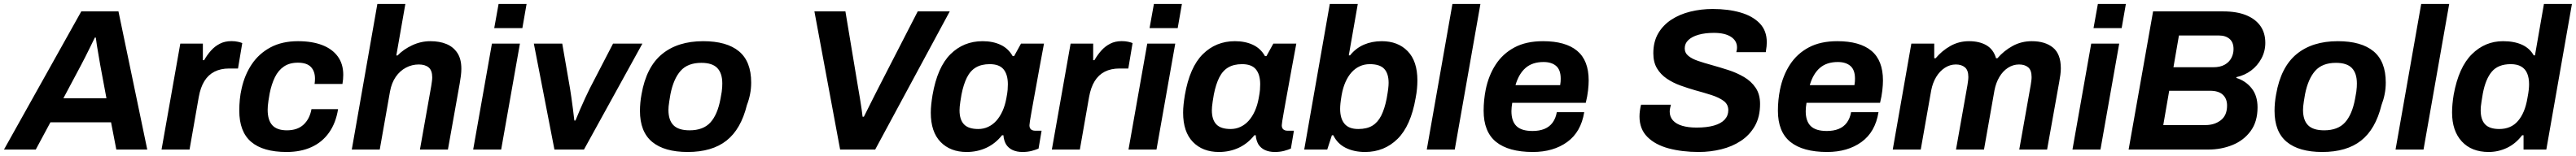

<svg xmlns="http://www.w3.org/2000/svg" viewBox="-59 -743 12772 775"><path d="M-39.3 0 344 -686.4H528.3L671.1 0H517.7L491.6 -135.3H190.9L118.3 0ZM255.3 -254.9H468.7L437.7 -421.3Q434.1 -445 429.5 -469.5Q424.8 -494 421.5 -516.8Q418.2 -539.7 416 -556.3H411.2Q401.2 -535.8 388.7 -510.2Q376.1 -484.6 364 -460.5Q352 -436.4 342.5 -418.9Z M741.9 0 834.9 -526.4H946.8V-444.1H953Q967.9 -470.2 986.9 -491.6Q1006 -513 1030.9 -525.8Q1055.9 -538.7 1088.3 -538.7Q1106.7 -538.7 1120.9 -535.4Q1135.1 -532.2 1142.1 -529L1121 -402.7H1077.3Q1035.1 -402.7 1004.2 -386.9Q973.4 -371.1 954.2 -339.9Q934.9 -308.7 926.4 -260.8L880.7 0Z M1361.8 12Q1245.1 12 1186.2 -38.3Q1127.3 -88.6 1127.3 -193.6Q1127.3 -221.4 1130 -249.1Q1132.7 -276.8 1138.8 -302.7Q1153.8 -371.2 1189.4 -424.1Q1224.9 -477 1282.2 -507.7Q1339.5 -538.4 1418.5 -538.4Q1488.2 -538.4 1538.3 -519.1Q1588.4 -499.8 1615.6 -462.6Q1642.8 -425.5 1642.8 -371.2Q1642.8 -360.4 1641.8 -348.8Q1640.8 -337.2 1638.8 -326H1500.6Q1501.6 -332.7 1502.1 -339.1Q1502.6 -345.5 1502.6 -352.1Q1502.6 -389.4 1482.2 -410.5Q1461.9 -431.6 1417.8 -431.6Q1376.5 -431.6 1348.6 -412.6Q1320.7 -393.7 1303.9 -359.2Q1287 -324.7 1277.9 -278.7Q1274.2 -258 1272 -243.1Q1269.8 -228.3 1268.9 -217.6Q1268 -207 1268 -198.1Q1268 -146.2 1291.1 -120.9Q1314.3 -95.6 1363.4 -95.6Q1415.5 -95.6 1445.9 -123.8Q1476.3 -151.9 1485.3 -200.9H1617.1Q1606.2 -131.9 1572.2 -84.1Q1538.3 -36.3 1485.1 -12.2Q1432 12 1361.8 12Z M1685.1 0 1811.9 -723.4H1950.7L1905.9 -467.5H1912.1Q1941.5 -498 1984.8 -518.2Q2028 -538.4 2075 -538.4Q2120.4 -538.4 2154.6 -524.2Q2188.8 -509.9 2208.5 -480Q2228.3 -450 2228.3 -401.9Q2228.3 -385 2226 -366.7Q2223.7 -348.4 2220.1 -327.9L2161.7 0H2023L2079 -315.7Q2080.7 -327.7 2082.3 -338.5Q2083.9 -349.2 2083.9 -358.7Q2083.9 -393.3 2066.2 -408Q2048.5 -422.7 2017.1 -422.7Q1983.5 -422.7 1953.6 -406.9Q1923.7 -391.1 1903.1 -361.3Q1882.4 -331.4 1874.5 -288.1L1823.7 0Z M2391.3 -603.3 2412.9 -723.4H2551.7L2530.8 -603.3ZM2286.9 0 2379.9 -526.4H2518.7L2425.7 0Z M2689.8 0 2587.7 -526.4H2728.5L2767 -303.8Q2770 -286.1 2773.8 -258.7Q2777.7 -231.3 2781.6 -201.4Q2785.5 -171.4 2788.5 -144.2H2794Q2804.3 -170 2817 -199.3Q2829.8 -228.5 2842.4 -256.2Q2855 -283.9 2865.2 -303.8L2980.4 -526.4H3125.9L2836.2 0Z M3350.4 12Q3234.7 12 3174.2 -38.2Q3113.8 -88.4 3113.8 -192.3Q3113.8 -211.8 3115.7 -232.6Q3117.6 -253.3 3121.6 -274.5Q3145.1 -410.1 3223.3 -474.3Q3301.4 -538.4 3427.4 -538.4Q3544.1 -538.4 3604.7 -488.1Q3665.2 -437.8 3665.2 -332.9Q3665.2 -302.8 3659.7 -275.3Q3654.3 -247.8 3644 -220.9Q3614.4 -100.9 3542.8 -44.5Q3471.3 12 3350.4 12ZM3359.7 -95.6Q3427.6 -95.6 3463 -134.6Q3498.4 -173.6 3512.9 -251.4Q3517.3 -273.1 3519.2 -287.1Q3521 -301.1 3521.5 -310.8Q3522 -320.4 3522 -328.6Q3522 -378.9 3497.4 -404.8Q3472.8 -430.8 3418.1 -430.8Q3350.4 -430.8 3315.3 -391Q3280.1 -351.3 3264.9 -274.8Q3261.2 -253.3 3259 -238.8Q3256.8 -224.3 3255.9 -214.8Q3255 -205.2 3255 -197.1Q3255 -146 3280 -120.8Q3305 -95.6 3359.7 -95.6Z M4106.2 0 3978.7 -686.4H4132.4L4194.9 -310.5Q4200 -281.9 4204.6 -253.4Q4209.1 -224.8 4212.6 -201.5Q4216.1 -178.2 4217.6 -163H4223.9Q4235.1 -185.5 4249.3 -213.7Q4263.4 -241.9 4277.2 -269.4Q4291.1 -296.9 4301.3 -316.8L4490.9 -686.4H4649.7L4280 0Z M4733.2 12Q4652.5 12 4604.1 -37.9Q4555.7 -87.9 4555.7 -183.3Q4555.7 -203.1 4558 -224.6Q4560.3 -246.1 4564.3 -270.7Q4588.3 -409.3 4653.4 -473.9Q4718.5 -538.4 4812.6 -538.4Q4863.3 -538.4 4901.7 -520.4Q4940.2 -502.4 4961.7 -464.1H4968.7L5003 -526.4H5116.9L5092.9 -396.9Q5086.1 -357.8 5078.9 -319.4Q5071.6 -281 5065.7 -247Q5059.8 -213.1 5054.8 -186.1Q5049.8 -159.1 5047.3 -142Q5044.8 -124.9 5044.8 -120.7Q5044.8 -106.7 5052.6 -100.2Q5060.4 -93.7 5072.9 -93.7H5105L5090 -4.9Q5077.1 1 5056.5 6.5Q5035.9 12 5010.1 12Q4982.8 12 4962 2.7Q4941.2 -6.7 4928.9 -25.8Q4923.8 -34.6 4920.2 -46.2Q4916.7 -57.8 4915.8 -71H4908.8Q4876 -29.6 4831.2 -8.8Q4786.3 12 4733.2 12ZM4791.1 -102.1Q4817.2 -102.1 4840 -112.7Q4862.8 -123.3 4880.6 -143.1Q4898.4 -162.9 4911.2 -191.2Q4924 -219.5 4930.4 -255Q4935.6 -281.8 4936.7 -297Q4937.8 -312.3 4937.8 -324.2Q4937.8 -372.5 4916.6 -398.4Q4895.4 -424.3 4848 -424.3Q4806.9 -424.3 4779.2 -407.9Q4751.6 -391.5 4734.8 -357.9Q4718 -324.3 4708 -273.8Q4704.4 -252.7 4702.2 -238.2Q4700 -223.7 4699.1 -213.4Q4698.2 -203.2 4698.2 -195Q4698.2 -148.7 4720.2 -125.4Q4742.1 -102.1 4791.1 -102.1Z M5155.9 0 5248.9 -526.4H5360.8V-444.1H5367Q5381.9 -470.2 5400.9 -491.6Q5420 -513 5444.9 -525.8Q5469.9 -538.7 5502.3 -538.7Q5520.7 -538.7 5534.9 -535.4Q5549.1 -532.2 5556.1 -529L5535 -402.7H5491.3Q5449.1 -402.7 5418.2 -386.9Q5387.4 -371.1 5368.2 -339.9Q5348.9 -308.7 5340.4 -260.8L5294.7 0Z M5640.3 -603.3 5661.9 -723.4H5800.7L5779.8 -603.3ZM5535.9 0 5628.9 -526.4H5767.7L5674.7 0Z M5984.2 12Q5903.5 12 5855.1 -37.9Q5806.7 -87.9 5806.7 -183.3Q5806.7 -203.1 5809 -224.6Q5811.3 -246.1 5815.3 -270.7Q5839.3 -409.3 5904.4 -473.9Q5969.5 -538.4 6063.6 -538.4Q6114.3 -538.4 6152.7 -520.4Q6191.2 -502.4 6212.7 -464.1H6219.7L6254 -526.4H6367.9L6343.9 -396.9Q6337.1 -357.8 6329.9 -319.4Q6322.6 -281 6316.7 -247Q6310.8 -213.1 6305.8 -186.1Q6300.8 -159.1 6298.3 -142Q6295.8 -124.9 6295.8 -120.7Q6295.8 -106.7 6303.6 -100.2Q6311.4 -93.7 6323.9 -93.7H6356L6341 -4.9Q6328.1 1 6307.5 6.5Q6286.9 12 6261.1 12Q6233.8 12 6213 2.7Q6192.2 -6.7 6179.9 -25.8Q6174.8 -34.6 6171.2 -46.2Q6167.7 -57.8 6166.8 -71H6159.8Q6127 -29.6 6082.2 -8.8Q6037.3 12 5984.2 12ZM6042.1 -102.1Q6068.2 -102.1 6091 -112.7Q6113.8 -123.3 6131.6 -143.1Q6149.4 -162.9 6162.2 -191.2Q6175 -219.5 6181.4 -255Q6186.6 -281.8 6187.7 -297Q6188.8 -312.3 6188.8 -324.2Q6188.8 -372.5 6167.6 -398.4Q6146.4 -424.3 6099 -424.3Q6057.9 -424.3 6030.2 -407.9Q6002.6 -391.5 5985.8 -357.9Q5969 -324.3 5959 -273.8Q5955.4 -252.7 5953.2 -238.2Q5951 -223.7 5950.1 -213.4Q5949.2 -203.2 5949.2 -195Q5949.2 -148.7 5971.2 -125.4Q5993.1 -102.1 6042.1 -102.1Z M6708.9 12Q6653.9 12 6612.6 -8.6Q6571.3 -29.2 6551.3 -71.1H6544.3L6521.2 0H6407.1L6533.9 -723.4H6672.7L6628.1 -468H6634.3Q6662.7 -503.5 6702.7 -521Q6742.8 -538.4 6791.4 -538.4Q6871.7 -538.4 6919.9 -488.9Q6968.2 -439.4 6968.2 -343.1Q6968.2 -324.1 6966.2 -302.2Q6964.2 -280.3 6959.4 -255.8Q6935.6 -117.9 6869.7 -52.9Q6803.9 12 6708.9 12ZM6675.2 -102.1Q6717.4 -102.1 6744.7 -118.5Q6771.9 -135 6788.8 -168.5Q6805.7 -202.1 6815.7 -252.7Q6821.5 -285 6823.5 -302.3Q6825.5 -319.7 6825.5 -331.4Q6825.5 -377.7 6803.7 -401Q6781.9 -424.3 6732.2 -424.3Q6705 -424.3 6682.2 -413.7Q6659.4 -403.2 6641.7 -383.4Q6624 -363.6 6611.5 -335.2Q6599 -306.9 6592.7 -271.4Q6588.2 -244.4 6586.7 -229.3Q6585.2 -214.2 6585.2 -202.3Q6585.2 -154.2 6606.8 -128.2Q6628.4 -102.1 6675.2 -102.1Z M7014.7 0 7141.9 -723.4H7280.7L7153.4 0Z M7540.7 12Q7420.3 12 7358.4 -38Q7296.6 -88 7296.6 -192.9Q7296.6 -219.6 7299.2 -246Q7301.9 -272.3 7306.7 -296.8Q7320.9 -367.5 7356.1 -421.8Q7391.3 -476.2 7449.3 -507.3Q7507.2 -538.4 7591 -538.4Q7702.4 -538.4 7759.9 -490.8Q7817.4 -443.1 7817.4 -343.4Q7817.4 -321.9 7814.2 -293.3Q7811 -264.6 7803 -232.3H7438.4Q7436.6 -221.4 7435.5 -210.9Q7434.4 -200.4 7434.4 -190.9Q7434.4 -141.1 7459.3 -116.7Q7484.2 -92.3 7539 -92.3Q7572.7 -92.3 7597.6 -102.4Q7622.6 -112.5 7638.2 -133.5Q7653.8 -154.6 7659.4 -185.7H7795.3Q7779.3 -87 7710.8 -37.5Q7642.3 12 7540.7 12ZM7454.6 -320.1H7676Q7677.7 -329 7678.2 -337.3Q7678.7 -345.7 7678.7 -352Q7678.7 -395.8 7656.1 -415.3Q7633.5 -434.9 7593.6 -434.9Q7538.1 -434.9 7504.4 -405.4Q7470.7 -376 7454.6 -320.1Z M8363.4 12Q8280.8 12 8214 -5.8Q8147.3 -23.7 8108.3 -62.9Q8069.3 -102.1 8069.3 -164.7Q8069.3 -178.7 8071.6 -194.8Q8073.9 -211 8077.1 -222.8H8225.1Q8223.4 -216.4 8221.3 -206.5Q8219.1 -196.7 8219.1 -188.9Q8219.1 -162.8 8235.2 -144.8Q8251.4 -126.8 8281.4 -118Q8311.4 -109.2 8352.2 -109.2Q8403.5 -109.2 8438.5 -119.3Q8473.6 -129.3 8491.6 -148.9Q8509.6 -168.5 8509.6 -195.7Q8509.6 -224.7 8486.4 -241.8Q8463.2 -258.9 8425.8 -270.9Q8388.5 -282.9 8345.5 -294.5Q8309 -305 8272.1 -318.3Q8235.3 -331.6 8204.6 -352.4Q8174 -373.2 8155.9 -403.7Q8137.9 -434.2 8137.9 -478.2Q8137.9 -535.4 8161.8 -576.7Q8185.7 -617.9 8227 -645.1Q8268.4 -672.2 8321.5 -685.3Q8374.7 -698.4 8432.3 -698.4Q8509 -698.4 8569.5 -681Q8629.9 -663.6 8665.1 -627.3Q8700.4 -591 8700.4 -533Q8700.4 -524.2 8699.4 -513Q8698.4 -501.8 8695.4 -483.8H8549.4Q8552 -494 8552.4 -499Q8552.8 -504.1 8552.8 -507.3Q8552.8 -540.5 8522.8 -560.1Q8492.7 -579.7 8438.2 -579.7Q8394.3 -579.7 8361.6 -570.3Q8328.9 -560.8 8311.3 -543.8Q8293.6 -526.9 8293.6 -502.9Q8293.6 -480.4 8311.5 -465.5Q8329.4 -450.6 8360 -440.3Q8390.6 -429.9 8427.5 -419.8Q8467.3 -408.7 8509.2 -395.2Q8551.2 -381.7 8587.2 -360.6Q8623.3 -339.4 8645.2 -306.9Q8667.1 -274.4 8667.1 -226.7Q8667.1 -162.5 8641.4 -117.3Q8615.7 -72.1 8572.4 -43.4Q8529.2 -14.7 8474.9 -1.4Q8420.6 12 8363.4 12Z M8999.7 12Q8879.3 12 8817.4 -38Q8755.6 -88 8755.6 -192.9Q8755.6 -219.6 8758.2 -246Q8760.9 -272.3 8765.7 -296.8Q8779.9 -367.5 8815.1 -421.8Q8850.3 -476.2 8908.3 -507.3Q8966.2 -538.4 9050 -538.4Q9161.4 -538.4 9218.9 -490.8Q9276.4 -443.1 9276.4 -343.4Q9276.4 -321.9 9273.2 -293.3Q9270 -264.6 9262 -232.3H8897.4Q8895.6 -221.4 8894.5 -210.9Q8893.4 -200.4 8893.4 -190.9Q8893.4 -141.1 8918.3 -116.7Q8943.2 -92.3 8998 -92.3Q9031.7 -92.3 9056.6 -102.4Q9081.6 -112.5 9097.2 -133.5Q9112.8 -154.6 9118.4 -185.7H9254.3Q9238.3 -87 9169.8 -37.5Q9101.3 12 8999.7 12ZM8913.6 -320.1H9135Q9136.7 -329 9137.2 -337.3Q9137.7 -345.7 9137.7 -352Q9137.7 -395.8 9115.1 -415.3Q9092.5 -434.9 9052.6 -434.9Q8997.1 -434.9 8963.4 -405.4Q8929.7 -376 8913.6 -320.1Z M9324.9 0 9417.1 -526.4H9530.6V-453.7H9537.6Q9568.7 -490.9 9610.8 -514.7Q9652.8 -538.4 9703 -538.4Q9754.5 -538.4 9789.4 -518.1Q9824.3 -497.7 9837 -453.7H9844Q9875.9 -490.9 9919.3 -514.7Q9962.7 -538.4 10014.3 -538.4Q10080.4 -538.4 10119.3 -506.6Q10158.2 -474.8 10158.2 -403.7Q10158.2 -388.3 10155.9 -371.1Q10153.7 -353.9 10150.1 -335L10090.1 0H9952.1L10008.9 -320.3Q10010.7 -332.4 10012 -341.8Q10013.3 -351.2 10013.3 -359.9Q10013.3 -394.3 9996.4 -408.5Q9979.4 -422.7 9951.1 -422.7Q9921.6 -422.7 9896.1 -406.2Q9870.7 -389.6 9853.5 -360.5Q9836.3 -331.4 9829.1 -293.6L9777.3 0H9638.5L9695.3 -320.3Q9697.1 -332.4 9698.4 -342.2Q9699.7 -352 9699.7 -360.7Q9699.7 -394.3 9682.7 -408.5Q9665.8 -422.7 9637.5 -422.7Q9608.8 -422.7 9583.3 -406.2Q9557.8 -389.6 9540.2 -360.5Q9522.7 -331.4 9515.5 -293.6L9463.7 0Z M10320.3 -603.3 10341.9 -723.4H10480.7L10459.8 -603.3ZM10215.9 0 10308.9 -526.4H10447.7L10354.7 0Z M10494.3 0 10615.6 -686.4H10963.8Q11030.1 -686.4 11076.3 -667.8Q11122.4 -649.3 11147.2 -614.7Q11172 -580 11172 -530.1Q11172 -488.3 11152.8 -452.5Q11133.6 -416.7 11101.6 -392.6Q11069.6 -368.6 11028.7 -359.8L11028.5 -355.8Q11074.1 -341.8 11103.8 -304.9Q11133.5 -268.1 11133.5 -209.5Q11133.5 -138.6 11099.4 -92.1Q11065.3 -45.5 11009.6 -22.8Q10954 0 10889 0ZM10666.1 -121.7H10876Q10920.1 -121.7 10951.2 -145.6Q10982.4 -169.6 10982.4 -218.7Q10982.4 -252.6 10961.5 -272.3Q10940.6 -292.1 10897.4 -292.1H10695.5ZM10716.6 -409H10914Q10948.7 -409 10970.8 -421.7Q10992.9 -434.3 11003.7 -455Q11014.5 -475.7 11014.5 -499.2Q11014.5 -533 10994.6 -549.9Q10974.7 -566.7 10942.3 -566.7H10743.8Z M11454.4 12Q11338.7 12 11278.2 -38.2Q11217.8 -88.4 11217.8 -192.3Q11217.8 -211.8 11219.7 -232.6Q11221.6 -253.3 11225.6 -274.5Q11249.1 -410.1 11327.3 -474.3Q11405.4 -538.4 11531.4 -538.4Q11648.1 -538.4 11708.7 -488.1Q11769.2 -437.8 11769.2 -332.9Q11769.2 -302.8 11763.7 -275.3Q11758.3 -247.8 11748 -220.9Q11718.4 -100.9 11646.8 -44.5Q11575.3 12 11454.4 12ZM11463.7 -95.6Q11531.6 -95.6 11567 -134.6Q11602.4 -173.6 11616.9 -251.4Q11621.3 -273.1 11623.2 -287.1Q11625 -301.1 11625.5 -310.8Q11626 -320.4 11626 -328.6Q11626 -378.9 11601.4 -404.8Q11576.8 -430.8 11522.1 -430.8Q11454.4 -430.8 11419.3 -391Q11384.1 -351.3 11368.9 -274.8Q11365.2 -253.3 11363 -238.8Q11360.8 -224.3 11359.9 -214.8Q11359 -205.2 11359 -197.1Q11359 -146 11384 -120.8Q11409 -95.6 11463.7 -95.6Z M11817.7 0 11944.9 -723.4H12083.7L11956.4 0Z M12279.2 12Q12194.2 12 12146.1 -40.5Q12097.9 -92.9 12097.9 -184.2Q12097.9 -204 12099.9 -226.1Q12101.9 -248.3 12105.9 -272.7Q12130.7 -408.8 12196 -473.6Q12261.3 -538.4 12350.7 -538.4Q12405.9 -538.4 12444.4 -520.9Q12483 -503.3 12502.7 -468H12508.9L12553.4 -723.4H12692.2L12565.2 0H12452.3V-71.1H12445.3Q12413.6 -29.2 12370.5 -8.6Q12327.4 12 12279.2 12ZM12331.9 -102.1Q12390.7 -102.1 12425.1 -142.6Q12459.5 -183 12471.4 -254.8Q12476.7 -282.3 12478.2 -297.7Q12479.7 -313 12479.7 -324.7Q12479.7 -356.3 12470.2 -378.7Q12460.7 -401 12440.5 -412.6Q12420.3 -424.3 12388.9 -424.3Q12327 -424.3 12295.6 -387.7Q12264.1 -351.1 12250.4 -278.3Q12246.8 -255.7 12244.2 -240.3Q12241.6 -225 12240.7 -214.4Q12239.8 -203.7 12239.8 -194.8Q12239.8 -148.5 12261.8 -125.3Q12283.7 -102.1 12331.9 -102.1Z"/></svg>

Font: Archivo Variable SemiBold
Style: Italic
Weight: 600
Italic angle: -10°
Designer: Hector Gatti
Foundry: Omnibus-Type
Version: Version 2.001